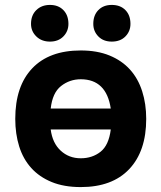

<svg xmlns="http://www.w3.org/2000/svg" viewBox="-20 -745 656 780"><path d="M42 -262Q42 -395 111 -467.5Q180 -540 308 -540Q375 -540 425 -519.5Q475 -499 508 -462.5Q541 -426 557.5 -374.5Q574 -323 574 -262Q574 -131 505 -58Q436 15 308 15Q240 15 190 -5.5Q140 -26 107 -62.5Q74 -99 58 -150Q42 -201 42 -262ZM430 -304Q412 -423 308 -423Q263 -423 228 -395.5Q193 -368 186 -304ZM186 -219Q193 -164 226.5 -133Q260 -102 308 -102Q355 -102 388.5 -128.5Q422 -155 430 -219ZM106 -648Q106 -683 127.5 -704Q149 -725 183 -725Q217 -725 237.5 -704Q258 -683 258 -648Q258 -618 237.5 -597Q217 -576 183 -576Q149 -576 127.5 -597Q106 -618 106 -648ZM359 -648Q359 -683 379.5 -704Q400 -725 434 -725Q469 -725 489.5 -704Q510 -683 510 -648Q510 -618 489.5 -597Q469 -576 434 -576Q400 -576 379.5 -597Q359 -618 359 -648Z"/></svg>

Font: PT Sans Caption
Style: Bold
Weight: 700
Designer: A.Korolkova, O.Umpeleva, V.Yefimov
Foundry: ParaType Ltd
Version: Version 2.003W OFL